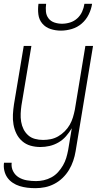

<svg xmlns="http://www.w3.org/2000/svg" viewBox="-25 -760 545 1003"><path d="M160 223Q138 223 117.5 220.5Q97 218 77.5 212Q58 206 41 194.5Q24 183 13 167Q2 151 -2.5 131Q-7 111 -4 90H36Q33 114 43.5 134.5Q54 155 73 166.5Q92 178 115.5 182Q139 186 163 186Q183 186 203.5 181.5Q224 177 243.5 166.5Q263 156 278 139.5Q293 123 304 104Q315 85 321 65Q327 45 331 24L350 -90Q337 -68 320 -48.5Q303 -29 280.5 -16Q258 -3 234 2.5Q210 8 186 8Q159 8 134.5 1Q110 -6 91 -22.5Q72 -39 61 -61.5Q50 -84 45.5 -109.5Q41 -135 42.5 -162Q44 -189 48 -215L99 -520H139L87 -209Q84 -188 83 -166.5Q82 -145 85.5 -124Q89 -103 98 -85Q107 -67 122 -53.5Q137 -40 157.5 -34.5Q178 -29 200 -29Q220 -29 240 -33Q260 -37 278.5 -47.5Q297 -58 313 -74Q329 -90 339.5 -108.5Q350 -127 356 -147Q362 -167 366 -187L421 -520H461L370 30Q366 55 357.5 80Q349 105 335.5 127.5Q322 150 302.5 169Q283 188 259 200.5Q235 213 210 218Q185 223 160 223ZM293 -600Q265 -600 239 -608.5Q213 -617 196 -637Q179 -657 175.5 -684.5Q172 -712 176 -740H216Q213 -719 215 -699Q217 -679 228.5 -664Q240 -649 259 -642.5Q278 -636 299 -636Q320 -636 341 -642.5Q362 -649 378.5 -664Q395 -679 404 -699Q413 -719 416 -740H456Q452 -712 438.5 -684.5Q425 -657 402 -637Q379 -617 350 -608.5Q321 -600 293 -600Z"/></svg>

Font: Iosevka Extralight
Style: Italic
Weight: 200
Italic angle: -9°
Monospace: yes
Designer: Belleve Invis
Foundry: Belleve Invis
Version: Version 32.5.0; ttfautohint (v1.8.4)